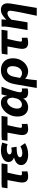

<svg xmlns="http://www.w3.org/2000/svg" viewBox="1604 -2204 794 4041"><g transform="rotate(-90 2000.5 -183.0)"><path d="M180 -117Q180 -143 185 -170L231 -422H59L77 -541L162 -547H582L564 -422H388Q332 -179 332 -145Q332 -130 341 -123.5Q350 -117 364 -117Q384 -117 414 -121L415 -2Q355 13 306 13Q243 13 211.5 -19Q180 -51 180 -117Z M547 -135Q547 -190 588 -227Q629 -264 701 -282V-286Q664 -299 638 -328.5Q612 -358 612 -399Q612 -450 645.5 -486Q679 -522 735 -541Q791 -560 857 -560Q933 -560 1021 -534L988 -421Q936 -437 889 -437Q833 -437 802.5 -421Q772 -405 772 -378Q772 -357 793 -345Q814 -333 846 -333Q873 -333 915 -343L933 -231Q814 -229 763 -210.5Q712 -192 712 -158Q712 -135 736.5 -122.5Q761 -110 802 -110Q866 -110 943 -150L1008 -51Q948 -17 891 -2Q834 13 760 13Q670 13 608.5 -26Q547 -65 547 -135Z M1179 -117Q1179 -143 1184 -170L1230 -422H1058L1076 -541L1161 -547H1581L1563 -422H1387Q1331 -179 1331 -145Q1331 -130 1340 -123.5Q1349 -117 1363 -117Q1383 -117 1413 -121L1414 -2Q1354 13 1305 13Q1242 13 1210.5 -19Q1179 -51 1179 -117Z M1569 -213Q1569 -305 1610.5 -385Q1652 -465 1718.5 -512.5Q1785 -560 1854 -560Q1915 -560 1956.5 -531.5Q1998 -503 2000 -432H2005L2035 -547H2197Q2151 -428 2115 -313Q2079 -198 2079 -157Q2079 -116 2123 -116Q2134 -116 2143 -117.5Q2152 -119 2159 -121L2160 1Q2125 13 2078 13Q2019 13 1984.5 -10.5Q1950 -34 1950 -83V-88H1946Q1917 -39 1866.5 -13Q1816 13 1764 13Q1675 13 1622 -46.5Q1569 -106 1569 -213ZM1947 -226 1967 -313Q1963 -377 1942 -403Q1921 -429 1884 -429Q1851 -429 1816 -399.5Q1781 -370 1758.5 -322Q1736 -274 1736 -222Q1736 -168 1759 -143Q1782 -118 1819 -118Q1861 -118 1897.5 -149.5Q1934 -181 1947 -226Z M2545 -560Q2659 -560 2727 -494Q2795 -428 2795 -308Q2795 -214 2755 -141Q2715 -68 2651.5 -27.5Q2588 13 2520 13Q2475 13 2434.5 -3.5Q2394 -20 2364 -51Q2342 85 2334 194H2170L2249 -264Q2275 -415 2352 -487.5Q2429 -560 2545 -560ZM2629 -315Q2629 -431 2535 -431Q2490 -431 2455 -393.5Q2420 -356 2405 -278L2382 -159Q2426 -116 2482 -116Q2522 -116 2555.5 -140Q2589 -164 2609 -209.5Q2629 -255 2629 -315Z M2993 -117Q2993 -143 2998 -170L3044 -422H2872L2890 -541L2975 -547H3395L3377 -422H3201Q3145 -179 3145 -145Q3145 -130 3154 -123.5Q3163 -117 3177 -117Q3197 -117 3227 -121L3228 -2Q3168 13 3119 13Q3056 13 3024.5 -19Q2993 -51 2993 -117Z M3796 -364Q3796 -392 3781.5 -407.5Q3767 -423 3743 -423Q3712 -423 3680.5 -404Q3649 -385 3608 -342L3551 0H3389L3452 -382Q3458 -417 3461 -453Q3464 -489 3463 -547H3613Q3613 -500 3606 -449H3609Q3667 -505 3713.5 -532.5Q3760 -560 3818 -560Q3883 -560 3917.5 -522.5Q3952 -485 3952 -415Q3952 -386 3944 -338L3855 194H3690Q3730 15 3763 -158Q3796 -331 3796 -364Z"/></g></svg>

Font: Nebula Sans Bold
Style: Regular
Weight: 700
Italic angle: -9°
Designer: Paul D. Hunt for Adobe (as Source Sans)
Foundry: Nebula Entertainment & Broadcasting LLC
Version: Version 1.010